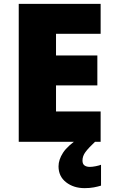

<svg xmlns="http://www.w3.org/2000/svg" viewBox="-20 -734 589 994"><path d="M501 0H77V-714H501V-559H270V-447H484V-292H270V-157H501ZM407 97Q407 115 417.5 122.5Q428 130 445 130Q458 130 475.5 126.5Q493 123 503 119V227Q487 232 466 236Q445 240 418 240Q361 240 322 209.5Q283 179 283 127Q283 93 306.5 56.5Q330 20 397 -25L472 0Q438 32 422.5 53Q407 74 407 97Z"/></svg>

Font: Noto Sans Bengali UI Black
Style: Regular
Weight: 900
Designer: Jelle Bosma - Monotype Design Team
Foundry: Monotype Imaging Inc.
Version: Version 2.003; ttfautohint (v1.8.4.7-5d5b)